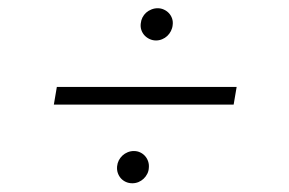

<svg xmlns="http://www.w3.org/2000/svg" viewBox="-20 -511 684 455"><path d="M114.7 -305H540.8L533.7 -263.1H107.6ZM313.6 -455.6Q314.3 -463.1 317.6 -469.6Q321 -476.2 326.3 -481Q331.7 -485.8 338.8 -488.6Q345.9 -491.5 353.7 -491.5Q361.5 -491.5 368.4 -488.3Q375.4 -485.1 380.3 -479.8Q385.3 -474.4 387.8 -467.2Q390.3 -459.9 389.2 -451.7Q388.5 -444.2 385.1 -437.5Q381.7 -430.8 376.4 -425.8Q371.1 -420.8 364.2 -418Q357.2 -415.1 349.8 -415.1Q342 -415.1 334.9 -418.3Q327.8 -421.5 322.6 -427Q317.5 -432.5 315 -439.8Q312.5 -447.1 313.6 -455.6ZM257.5 -116.8Q258.2 -124.3 261.5 -130.9Q264.9 -137.4 270.2 -142.4Q275.6 -147.4 282.5 -150.2Q289.4 -153.1 297.2 -153.1Q305.4 -153.1 312.1 -149.9Q318.9 -146.7 323.7 -141.3Q328.5 -136 331 -128.7Q333.5 -121.4 332.7 -113.3Q332.4 -105.8 329 -99.1Q325.6 -92.3 320.3 -87.4Q315 -82.4 308.1 -79.5Q301.1 -76.7 293.7 -76.7Q285.2 -76.7 278.2 -79.9Q271.3 -83.1 266.5 -88.4Q261.7 -93.8 259.2 -101Q256.7 -108.3 257.5 -116.8Z"/></svg>

Font: Inter P Extra Light
Style: Italic
Weight: 200
Italic angle: 9.39999°
Designer: Rasmus Andersson
Foundry: rsms
Version: Version 3.018;git-588b23468